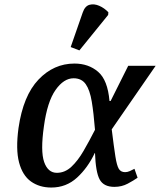

<svg xmlns="http://www.w3.org/2000/svg" viewBox="-20 -831 718 861"><path d="M210 10Q157 10 119 -17Q81 -44 65.5 -102.5Q50 -161 63 -257Q84 -402 152.5 -474Q221 -546 314 -546Q377 -546 420 -509Q463 -472 471 -378H476L555 -536H678L481 -251Q491 -170 497.5 -129Q504 -88 513 -73.5Q522 -59 541 -59Q551 -59 561.5 -63.5Q572 -68 583 -74L597 -34Q580 -22 553 -7.5Q526 7 493 7Q445 7 427 -26Q409 -59 406 -145H405Q374 -79 325.5 -34.5Q277 10 210 10ZM235 -56Q271 -56 300 -83Q329 -110 354.5 -154Q380 -198 406 -249Q400 -324 391.5 -375.5Q383 -427 364.5 -453.5Q346 -480 310 -480Q266 -480 229 -427.5Q192 -375 177 -265Q161 -153 178 -104.5Q195 -56 235 -56ZM336 -605 297 -620 351 -775Q361 -804 381.5 -809.5Q402 -815 425 -805Q448 -795 466 -776L465 -764Z"/></svg>

Font: Noto Serif Medium
Style: Italic
Weight: 500
Italic angle: -12°
Designer: Monotype Design Team
Foundry: Monotype Imaging Inc.
Version: Version 2.014; ttfautohint (v1.8.4.7-5d5b)